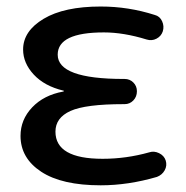

<svg xmlns="http://www.w3.org/2000/svg" viewBox="-20 -550 563 580"><path d="M284.2 9.8Q167 9.8 104.5 -31.2Q42 -72.3 42 -139.6Q42 -188.5 77.1 -225.6Q112.3 -262.7 170.9 -273.4Q172.9 -273.4 172.9 -275.4Q172.9 -276.4 170.9 -276.4Q114.3 -290 82 -324.7Q49.8 -359.4 49.8 -400.4Q49.8 -456.1 111.8 -493.2Q173.8 -530.3 284.2 -530.3Q368.2 -530.3 447.3 -504.9Q462.9 -501 469.7 -485.8Q476.6 -470.7 471.7 -455.1Q466.8 -440.4 452.6 -433.1Q438.5 -425.8 422.9 -430.7Q353.5 -452.1 293.9 -452.1Q154.3 -452.1 154.3 -384.8Q154.3 -311.5 353.5 -311.5H356.4Q372.1 -311.5 382.8 -300.8Q393.6 -290 393.6 -274.4Q393.6 -257.8 382.8 -246.6Q372.1 -235.4 356.4 -235.4H353.5Q238.3 -235.4 192.9 -214.8Q147.5 -194.3 147.5 -152.3Q147.5 -70.3 290 -70.3Q361.3 -70.3 430.7 -89.8Q445.3 -94.7 460.4 -87.4Q475.6 -80.1 480.5 -65.4Q485.4 -49.8 477.5 -35.6Q469.7 -21.5 454.1 -15.6Q367.2 9.8 284.2 9.8Z"/></svg>

Font: Rounded Mgen+ 2p medium
Style: Regular
Weight: 500
Designer: [Source Han Sans]
Ryoko NISHIZUKA  (kana & ideographs); Paul D. Hunt (Latin, Greek & Cyrillic); Wenlong ZHANG  (bopomofo
Version: Version 1.059.20150602